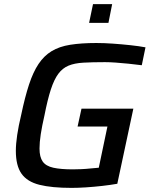

<svg xmlns="http://www.w3.org/2000/svg" viewBox="-20 -905 731 933"><path d="M328 8Q231 8 171.5 -7Q112 -22 84.5 -61Q57 -100 57 -172Q57 -205 63.5 -249Q70 -293 83 -347Q101 -433 121 -494Q141 -555 167.5 -594.5Q194 -634 231 -656.5Q268 -679 321.5 -687.5Q375 -696 448 -696Q486 -696 528.5 -693Q571 -690 613 -685.5Q655 -681 687 -675L669 -588Q638 -592 604 -595.5Q570 -599 540.5 -601Q511 -603 490 -603Q428 -603 385 -600.5Q342 -598 313 -586Q284 -574 263.5 -546.5Q243 -519 227 -470Q211 -421 196 -344Q184 -292 178 -252.5Q172 -213 172 -183Q172 -142 187.5 -120Q203 -98 239 -90Q275 -82 334 -82Q352 -82 375 -83Q398 -84 421 -86.5Q444 -89 460 -90L502 -290H357L376 -377H628L550 -12Q516 -6 476 -1.5Q436 3 397.5 5.5Q359 8 328 8ZM413 -794 432 -885H525L507 -794Z"/></svg>

Font: Saira Thin Medium
Style: Italic
Weight: 500
Italic angle: -12°
Version: Version 1.101